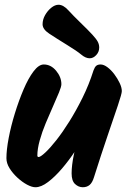

<svg xmlns="http://www.w3.org/2000/svg" viewBox="-20 -799 532 807"><path d="M238 -445Q238 -435 228 -410.5Q218 -386 203 -352.5Q188 -319 172.5 -282Q157 -245 147 -209Q137 -173 137 -145Q137 -142 138.5 -140.5Q140 -139 142 -139Q150 -139 170 -157.5Q190 -176 216.5 -209.5Q243 -243 271.5 -288.5Q300 -334 327 -388.5Q354 -443 373 -503Q378 -517 384.5 -522.5Q391 -528 403 -528Q416 -528 431.5 -516.5Q447 -505 460.5 -487Q474 -469 483 -450Q492 -431 492 -416Q492 -405 475.5 -356Q459 -307 432.5 -229.5Q406 -152 375 -54Q368 -31 356.5 -21.5Q345 -12 328 -12Q310 -12 295.5 -25.5Q281 -39 281 -70Q281 -104 290.5 -149.5Q300 -195 315 -239Q330 -283 345 -311L371 -300Q362 -276 342 -240Q322 -204 296 -164.5Q270 -125 240.5 -90.5Q211 -56 182 -34Q153 -12 129 -12Q114 -12 93.5 -23Q73 -34 53 -52.5Q33 -71 20 -92Q7 -113 7 -134Q7 -169 16.5 -219Q26 -269 42.5 -322.5Q59 -376 79 -423Q99 -470 121 -499Q143 -528 164 -528Q194 -528 216 -501.5Q238 -475 238 -445ZM159 -697Q159 -717 169.5 -735.5Q180 -754 195.5 -766.5Q211 -779 226 -779Q246 -779 267 -756Q288 -733 319 -703Q352 -671 368.5 -653Q385 -635 391 -623.5Q397 -612 397 -599Q397 -581 384.5 -567.5Q372 -554 357 -554Q340 -554 321.5 -569.5Q303 -585 262 -610Q215 -639 187 -657.5Q159 -676 159 -697Z"/></svg>

Font: Kalam Variable Light
Style: Regular
Weight: 300
Designer: Lipi Raval, Jonny Pinhorn
Foundry: Indian Type Foundry
Version: Version 3.000